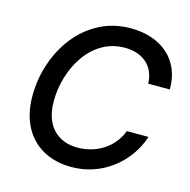

<svg xmlns="http://www.w3.org/2000/svg" viewBox="-109 -844 950 960"><g transform="rotate(15 366.5 -363.5)"><path d="M342.3 9.8Q258.3 9.8 195.6 -25.4Q132.8 -60.5 98.1 -126.5Q63.5 -192.4 63.5 -284.7Q63.5 -371.1 90.8 -452.4Q118.2 -533.7 168.9 -597.9Q219.7 -662.1 291.7 -699.7Q363.8 -737.3 453.1 -737.3Q511.7 -737.3 560.3 -720.9Q608.9 -704.6 644.8 -673.1Q680.7 -641.6 700 -595.9Q719.2 -550.3 718.8 -492.2H606.9Q606 -526.4 594 -553.2Q582 -580.1 561 -598.4Q540 -616.7 511.7 -626.2Q483.4 -635.7 450.2 -635.7Q384.8 -635.7 333.3 -605.7Q281.7 -575.7 246.3 -525.1Q210.9 -474.6 192.1 -412.4Q173.3 -350.1 173.3 -286.6Q173.3 -222.7 195.3 -179.2Q217.3 -135.7 256.6 -113.8Q295.9 -91.8 347.2 -91.8Q382.8 -91.8 416.5 -101.3Q450.2 -110.8 479 -129.2Q507.8 -147.5 530 -174.3Q552.2 -201.2 564.9 -235.4H677.2Q659.7 -181.6 627.4 -137Q595.2 -92.3 551 -59.1Q506.8 -25.9 454.1 -8.1Q401.4 9.8 342.3 9.8Z"/></g></svg>

Font: Inter Medium
Style: Italic
Weight: 500
Italic angle: -9.3988°
Designer: Rasmus Andersson
Foundry: rsms
Version: Version 4.001;git-66647c0bb